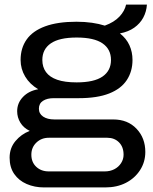

<svg xmlns="http://www.w3.org/2000/svg" viewBox="-20 -633 668 839"><path d="M172 186Q131 186 96.5 171Q62 156 42 127Q22 98 22 56Q22 14 47.5 -16.5Q73 -47 110 -61Q83 -74 69 -97Q55 -120 55 -147Q55 -183 80.5 -209.5Q106 -236 147 -243Q110 -265 90 -298.5Q70 -332 70 -371Q70 -423 96.5 -460.5Q123 -498 177.5 -518Q232 -538 314 -538Q351 -538 382 -533.5Q413 -529 438 -521Q479 -536 502 -560.5Q525 -585 531 -613H622Q620 -582 606 -556Q592 -530 566.5 -512Q541 -494 504 -487Q532 -465 545.5 -435.5Q559 -406 559 -371Q559 -321 534 -283Q509 -245 457 -224.5Q405 -204 324 -204H214Q186 -204 168 -192.5Q150 -181 150 -158Q150 -136 168.5 -123.5Q187 -111 218 -111H475Q538 -111 576.5 -70.5Q615 -30 615 31Q615 75 592 110.5Q569 146 530 166Q491 186 440 186ZM193 116H438Q461 116 479.5 106.5Q498 97 509 80Q520 63 520 43Q520 9 500 -11Q480 -31 449 -31H193Q161 -31 139 -10Q117 11 117 43Q117 76 138.5 96Q160 116 193 116ZM315 -273Q391 -273 428 -298.5Q465 -324 465 -371Q465 -418 428 -443.5Q391 -469 315 -469Q239 -469 202 -443.5Q165 -418 165 -371Q165 -340 181 -318Q197 -296 230 -284.5Q263 -273 315 -273Z"/></svg>

Font: Archivo SemiExpanded
Style: Regular
Weight: 400
Width: 6
Designer: Hector Gatti
Foundry: Omnibus-Type
Version: Version 2.001